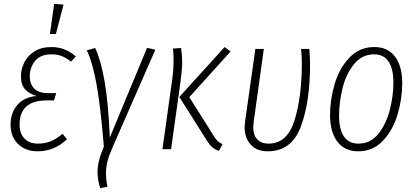

<svg xmlns="http://www.w3.org/2000/svg" viewBox="-20 -777 2161 1000"><path d="M35 -128Q35 -188 69.5 -229.5Q104 -271 171 -277Q132 -288 110.5 -312Q89 -336 89 -380Q89 -417 106.5 -452Q124 -487 160 -509.5Q196 -532 248 -532Q319 -532 375 -483L350 -456Q326 -475 302.5 -484.5Q279 -494 248 -494Q191 -494 163 -460Q135 -426 135 -380Q135 -339 158.5 -315.5Q182 -292 231 -292H273L261 -254H224Q82 -254 82 -128Q82 -82 107.5 -55.5Q133 -29 177 -29Q216 -29 245 -41.5Q274 -54 306 -80L329 -52Q264 11 175 11Q113 11 74 -27Q35 -65 35 -128ZM262 -757 311 -753 271 -600H240Z M552 -61 746 -528 789 -518 566 -9Q548 31 540 62.5Q532 94 532 126Q532 162 540 195L502 203Q488 161 488 119Q488 62 521 -13Q504 -221 483 -337Q462 -453 432 -515L476 -527Q505 -464 524.5 -354.5Q544 -245 552 -61Z M1058 -44 914 -272 1150 -532 1181 -509 966 -271 1094 -68Q1106 -49 1115 -41Q1124 -33 1139 -26L1120 9Q1098 1 1085 -10.5Q1072 -22 1058 -44ZM876 -356Q884 -413 884 -462Q884 -497 881 -524L923 -527Q929 -485 929 -455Q929 -416 920 -350L871 0H826Z M1595 -444Q1595 -247 1547 -118Q1499 11 1375 11Q1317 11 1285.5 -24Q1254 -59 1254 -115Q1254 -123 1256 -141L1310 -522H1354L1301 -140Q1299 -122 1299 -114Q1299 -73 1320 -51Q1341 -29 1379 -29Q1477 -29 1514.5 -152Q1552 -275 1552 -444Q1552 -487 1548 -522H1591Q1595 -468 1595 -444Z M1699 -178Q1699 -258 1723 -339.5Q1747 -421 1799.5 -476.5Q1852 -532 1930 -532Q2000 -532 2037.5 -482Q2075 -432 2075 -344Q2075 -264 2051 -182Q2027 -100 1975 -44.5Q1923 11 1845 11Q1775 11 1737 -39.5Q1699 -90 1699 -178ZM2029 -347Q2029 -419 2003.5 -456.5Q1978 -494 1929 -494Q1865 -494 1823.5 -442.5Q1782 -391 1764 -317.5Q1746 -244 1746 -175Q1746 -103 1771.5 -66Q1797 -29 1846 -29Q1910 -29 1951 -80.5Q1992 -132 2010.5 -205.5Q2029 -279 2029 -347Z"/></svg>

Font: Fira Sans Extra Condensed ExtraLight
Style: Italic
Weight: 275
Width: 3
Italic angle: -8°
Designer: Carrois Corporate & Edenspiekermann AG
Foundry: Carrois Corporate GbR & Edenspiekermann AG
Version: Version 4.203